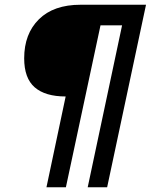

<svg xmlns="http://www.w3.org/2000/svg" viewBox="-20 -670 636 810"><path d="M176 120 257 -263Q171 -263 126.5 -301.5Q82 -340 82 -424Q82 -527 144 -588.5Q206 -650 320 -650H596L432 120H350L495 -563H404L258 120Z"/></svg>

Font: Sometype Mono SemiBold
Style: Italic
Weight: 600
Italic angle: -12°
Designer: Ryoichi Tsunekawa
Foundry: Dharma Type
Version: Version 1.001